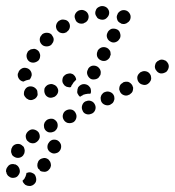

<svg xmlns="http://www.w3.org/2000/svg" viewBox="-66 -296 577 633"><path d="M22 274Q22 274 21 274Q21 276 21 277Q19 286 14 294Q11 297 8 300Q9 301 9 301Q9 302 9 303Q11 307 14 310Q17 314 21 315Q25 317 30 317Q34 318 38 316H39Q48 312 52 304Q55 296 52 287Q51 283 48 279Q45 276 40 274Q36 272 32 272Q27 272 23 274H22Q22 274 22 274ZM-4 256Q-6 252 -10 249Q-11 248 -12 248Q-13 247 -15 246Q-15 246 -16 246Q-19 246 -21 245Q-23 245 -24 245Q-25 245 -27 245Q-36 246 -41 254Q-47 261 -46 271Q-45 271 -45 272Q-45 276 -42 280Q-40 284 -36 286Q-33 289 -28 290Q-24 291 -19 290Q-10 289 -5 281Q1 273 -1 264Q-1 264 -1 264Q-2 259 -4 256ZM60 237V236Q65 228 74 226Q83 223 91 228Q95 230 97 234Q100 237 101 242Q102 246 102 250Q101 255 99 259Q96 263 93 266Q89 269 85 270Q81 271 76 270Q72 270 68 268Q67 267 67 267Q67 267 66 267Q65 266 65 264Q63 262 60 260Q57 255 57 249Q57 242 60 237ZM15 205Q16 201 15 197Q14 192 12 188Q9 185 5 182Q-2 177 -12 179Q-21 181 -26 189V190Q-29 194 -29 198Q-30 203 -29 207Q-28 211 -26 215Q-23 219 -19 221Q-11 226 -2 224Q7 222 12 214V213Q15 210 15 205ZM91 194Q94 203 102 207Q110 212 119 209Q128 207 133 198Q137 190 135 181Q132 172 124 167Q116 163 107 165Q98 168 94 176L93 177Q89 185 91 194ZM65 157Q66 148 61 140Q55 133 46 131Q37 129 29 135Q21 141 19 150Q18 159 23 167Q26 170 30 173Q33 175 38 176Q42 177 47 176Q51 175 55 172Q63 166 65 157ZM123 125Q126 116 122 107Q117 99 109 96Q100 94 91 98Q87 100 84 104Q81 107 80 111Q78 116 79 120Q79 125 81 129Q85 137 94 140Q103 142 111 138H112Q120 133 123 125ZM185 95Q188 86 184 78Q180 69 172 66Q163 63 154 67Q145 71 142 80Q139 89 143 97Q145 101 148 104Q151 107 156 109Q160 110 164 110Q169 110 173 108H174Q182 104 185 95ZM248 66Q251 57 247 49Q243 40 234 37Q226 34 217 38H216Q208 42 205 51Q202 60 206 68Q209 77 218 80Q227 83 235 79H236Q245 75 248 66ZM306 43Q309 39 310 35Q312 31 311 26Q311 22 309 18Q305 10 296 7Q287 4 279 8H278Q274 10 271 14Q268 17 267 21Q265 26 266 30Q266 34 268 39Q272 47 281 50Q290 53 298 49L299 48Q303 46 306 43ZM44 32Q36 36 27 32Q26 32 26 31Q22 30 19 26Q16 23 14 19Q12 15 13 10Q13 6 15 2Q19 -7 27 -10Q36 -13 45 -9Q45 -9 45 -9Q49 -7 52 -4Q56 0 57 4Q57 4 57 5Q57 9 58 14Q58 15 58 17Q57 19 57 20Q53 29 44 32ZM119 19Q122 16 124 12Q126 8 126 3Q126 -1 124 -5Q120 -14 111 -17Q103 -21 94 -17H93Q89 -15 86 -12Q83 -9 81 -5Q80 -1 80 4Q80 8 82 13Q85 21 94 25Q102 28 111 24H112Q116 22 119 19ZM189 3Q189 -2 191 -6V-7Q196 -15 205 -18Q214 -20 222 -16Q226 -14 229 -10Q232 -7 233 -3Q234 1 234 6Q234 10 232 13Q228 13 224 13Q215 14 207 17V18Q202 20 198 23Q195 21 193 18Q191 15 189 11Q188 7 189 3ZM368 10Q371 7 372 2Q373 -2 373 -7Q372 -11 370 -15Q365 -23 357 -26Q348 -28 339 -24V-23Q335 -21 332 -18Q329 -14 328 -10Q327 -6 327 -1Q328 3 330 7Q334 15 343 18Q352 21 360 16H361Q365 13 368 10ZM182 -30Q184 -32 185 -33Q185 -36 184 -39Q183 -42 181 -45Q178 -48 175 -51Q171 -53 166 -54Q162 -54 158 -53Q153 -52 150 -50L149 -49Q141 -44 140 -35Q138 -25 144 -18Q146 -14 150 -12Q154 -9 158 -9Q161 -8 163 -8Q166 -9 168 -9Q169 -13 171 -16L172 -17Q176 -25 182 -30ZM428 -26Q431 -29 432 -34Q433 -38 432 -42Q432 -47 429 -51Q424 -59 415 -61Q406 -63 398 -58H397Q394 -55 391 -52Q388 -48 387 -44Q386 -39 387 -35Q388 -30 390 -27Q395 -19 404 -17Q413 -14 421 -19L422 -20Q426 -22 428 -26ZM-4 -37Q-9 -45 -7 -54L-6 -55Q-4 -64 4 -69Q11 -74 20 -72Q30 -70 35 -62Q40 -54 38 -45L37 -44Q37 -41 35 -39Q34 -36 32 -34Q26 -33 20 -31Q15 -29 11 -27Q11 -27 11 -27Q11 -27 11 -27Q1 -29 -4 -37ZM222 -50Q225 -41 233 -36Q237 -34 241 -34Q246 -34 250 -35Q254 -36 258 -39Q261 -42 263 -46L264 -47Q266 -50 266 -55Q267 -59 265 -64Q264 -68 261 -71Q258 -75 254 -77Q246 -81 237 -79Q228 -76 224 -68V-67Q219 -59 222 -50ZM490 -73Q492 -82 486 -90Q484 -93 480 -96Q476 -98 472 -99Q467 -100 463 -99Q459 -98 455 -95H454Q451 -92 448 -89Q446 -85 445 -80Q444 -76 445 -72Q446 -67 449 -64Q454 -56 463 -54Q472 -53 480 -58H481Q488 -64 490 -73ZM22 -107Q24 -98 31 -93Q39 -88 48 -90Q57 -92 63 -99V-100Q66 -104 66 -108Q67 -113 66 -117Q65 -121 63 -125Q60 -129 57 -131Q53 -134 48 -135Q44 -135 40 -134Q35 -134 32 -131Q28 -129 25 -125V-124Q20 -116 22 -107ZM254 -111Q257 -102 265 -98Q274 -93 283 -96Q291 -99 296 -107V-108Q298 -112 299 -116Q299 -120 298 -125Q297 -129 294 -132Q291 -136 287 -138Q279 -142 270 -140Q261 -137 256 -129V-128Q252 -120 254 -111ZM65 -165Q65 -156 72 -149Q78 -143 88 -143Q97 -143 104 -149V-150Q107 -153 109 -157Q111 -161 111 -166Q111 -170 109 -174Q107 -178 104 -182Q98 -188 88 -188Q79 -188 72 -182V-181Q65 -175 65 -165ZM287 -172Q290 -163 298 -159Q306 -154 315 -157Q324 -160 328 -168L329 -169Q333 -177 330 -186Q328 -195 320 -199Q311 -203 302 -201Q294 -198 289 -190V-189Q284 -181 287 -172ZM129 -228Q125 -225 123 -222Q120 -218 119 -213Q118 -209 119 -205Q120 -200 122 -197Q125 -193 129 -190Q132 -188 137 -187Q141 -186 146 -187Q150 -188 154 -190V-191Q162 -196 164 -205Q166 -214 161 -222Q156 -230 146 -231Q137 -233 130 -228ZM320 -233Q322 -224 331 -220Q334 -217 339 -217Q343 -216 348 -218Q352 -219 355 -222Q359 -224 361 -228L362 -229Q366 -237 364 -246Q361 -255 353 -260Q345 -264 336 -262Q327 -259 322 -251V-250Q317 -242 320 -233ZM182 -250Q178 -242 182 -233Q183 -229 186 -225Q189 -222 193 -220Q197 -218 202 -218Q206 -218 210 -219L211 -220Q220 -223 224 -231Q228 -240 225 -248Q222 -257 213 -261Q205 -265 196 -262H195Q186 -258 182 -250ZM262 -274Q257 -272 254 -269Q251 -266 250 -262Q248 -258 248 -253Q248 -249 250 -245Q252 -241 255 -237Q258 -234 262 -233Q266 -231 271 -231H272Q281 -231 287 -238Q294 -245 294 -254Q294 -263 287 -270Q280 -276 271 -276H270Q266 -276 262 -274Z"/></svg>

Font: FRB American Cursive Dotted Extrabold
Style: Bold Italic
Weight: 800
Italic angle: -25°
Version: Version 2.0;Modular Font Editor K font №1